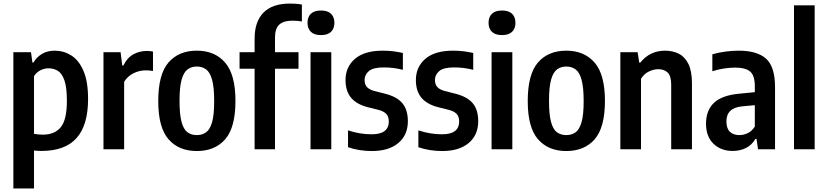

<svg xmlns="http://www.w3.org/2000/svg" viewBox="-20 -838 4649 1078"><path d="M55 220V-545H154L162 -487H168Q184.5 -516 214.8 -534.8Q245 -553.5 287.5 -553.5Q337 -553.5 379.5 -527.2Q422 -501 448.2 -441.2Q474.5 -381.5 474.5 -282Q474.5 -135.5 410 -63Q345.5 9.5 212.5 9.5Q193 9.5 171 7V220ZM221.5 -82Q286.5 -82 321 -123.5Q355.5 -165 355.5 -271.5Q355.5 -346.5 342 -386Q328.5 -425.5 305.2 -440Q282 -454.5 252 -454.5Q229 -454.5 206.8 -443.2Q184.5 -432 171 -410.5V-86.5Q196 -82 221.5 -82Z M561 0V-545H657L666.5 -470H672.5Q693.5 -513.5 728.5 -532.8Q763.5 -552 804.5 -552Q814.5 -552 823.5 -551Q832.5 -550 839 -548.5V-439.5Q828.5 -441.5 818.2 -442.2Q808 -443 797.5 -443Q761.5 -443 728.2 -426Q695 -409 677 -378.5V0Z M1085 10Q984 10 926.2 -56Q868.5 -122 868.5 -270.5Q868.5 -421 926 -487.2Q983.5 -553.5 1085 -553.5Q1186.5 -553.5 1244.2 -486.2Q1302 -419 1302 -271.5Q1302 -122.5 1244.5 -56.2Q1187 10 1085 10ZM1085 -79.5Q1115.5 -79.5 1137.2 -95.2Q1159 -111 1170.8 -152Q1182.5 -193 1182.5 -269.5Q1182.5 -348 1170.8 -390.2Q1159 -432.5 1137 -448.5Q1115 -464.5 1085 -464.5Q1055 -464.5 1033.2 -448.5Q1011.5 -432.5 999.8 -391Q988 -349.5 988 -272.5Q988 -194.5 999.5 -152.8Q1011 -111 1032.8 -95.2Q1054.5 -79.5 1085 -79.5Z M1409.5 0V-452H1325V-545H1409.5V-621.5Q1409.5 -716 1459.2 -767Q1509 -818 1608.5 -818Q1624 -818 1641.8 -816.8Q1659.5 -815.5 1675 -812.5V-717.5Q1661.5 -719.5 1649.5 -720.8Q1637.5 -722 1623.5 -722Q1572 -722 1548 -699.8Q1524 -677.5 1524 -628V-545H1656V-452H1524V0Z M1723.5 0V-545H1840V0ZM1782 -641Q1744 -641 1725.2 -659.5Q1706.5 -678 1706.5 -710Q1706.5 -742 1725.2 -760.5Q1744 -779 1782 -779Q1820 -779 1838.8 -760.5Q1857.5 -742 1857.5 -710Q1857.5 -678 1838.8 -659.5Q1820 -641 1782 -641Z M2068.5 10Q1996 10 1934 -11.5V-106Q2000.5 -84 2066.5 -84Q2116 -84 2139.5 -102.5Q2163 -121 2163 -154.5Q2163 -183.5 2149 -198.2Q2135 -213 2107.5 -220.5L2043.5 -236.5Q1981 -253 1950.5 -290Q1920 -327 1920 -389Q1920 -462 1973.2 -507.8Q2026.5 -553.5 2128.5 -553.5Q2161 -553.5 2188.8 -550Q2216.5 -546.5 2242 -540.5V-446Q2190 -459.5 2134 -459.5Q2075 -459.5 2051 -438.8Q2027 -418 2027 -389.5Q2027 -364 2040.5 -349.2Q2054 -334.5 2082 -327L2145.5 -311Q2211 -293.5 2240.5 -256.8Q2270 -220 2270 -157.5Q2270 -79.5 2216.2 -34.8Q2162.5 10 2068.5 10Z M2463.5 10Q2391 10 2329 -11.5V-106Q2395.5 -84 2461.5 -84Q2511 -84 2534.5 -102.5Q2558 -121 2558 -154.5Q2558 -183.5 2544 -198.2Q2530 -213 2502.5 -220.5L2438.5 -236.5Q2376 -253 2345.5 -290Q2315 -327 2315 -389Q2315 -462 2368.2 -507.8Q2421.5 -553.5 2523.5 -553.5Q2556 -553.5 2583.8 -550Q2611.5 -546.5 2637 -540.5V-446Q2585 -459.5 2529 -459.5Q2470 -459.5 2446 -438.8Q2422 -418 2422 -389.5Q2422 -364 2435.5 -349.2Q2449 -334.5 2477 -327L2540.5 -311Q2606 -293.5 2635.5 -256.8Q2665 -220 2665 -157.5Q2665 -79.5 2611.2 -34.8Q2557.5 10 2463.5 10Z M2740 0V-545H2856.5V0ZM2798.5 -641Q2760.5 -641 2741.8 -659.5Q2723 -678 2723 -710Q2723 -742 2741.8 -760.5Q2760.5 -779 2798.5 -779Q2836.5 -779 2855.2 -760.5Q2874 -742 2874 -710Q2874 -678 2855.2 -659.5Q2836.5 -641 2798.5 -641Z M3159.5 10Q3058.5 10 3000.8 -56Q2943 -122 2943 -270.5Q2943 -421 3000.5 -487.2Q3058 -553.5 3159.5 -553.5Q3261 -553.5 3318.8 -486.2Q3376.5 -419 3376.5 -271.5Q3376.5 -122.5 3319 -56.2Q3261.5 10 3159.5 10ZM3159.5 -79.5Q3190 -79.5 3211.8 -95.2Q3233.5 -111 3245.2 -152Q3257 -193 3257 -269.5Q3257 -348 3245.2 -390.2Q3233.5 -432.5 3211.5 -448.5Q3189.5 -464.5 3159.5 -464.5Q3129.5 -464.5 3107.8 -448.5Q3086 -432.5 3074.2 -391Q3062.5 -349.5 3062.5 -272.5Q3062.5 -194.5 3074 -152.8Q3085.5 -111 3107.2 -95.2Q3129 -79.5 3159.5 -79.5Z M3463 0V-545H3560L3569 -486.5H3575Q3628.5 -553.5 3714.5 -553.5Q3757.5 -553.5 3791.5 -536.2Q3825.5 -519 3845.2 -478.8Q3865 -438.5 3865 -370.5V0H3748.5V-362Q3748.5 -412 3728.5 -430.8Q3708.5 -449.5 3676 -449.5Q3652 -449.5 3624.5 -437.2Q3597 -425 3579 -395.5V0Z M4094 9.5Q4027.5 9.5 3985.8 -31Q3944 -71.5 3944 -143.5Q3944 -219 3989.5 -261.5Q4035 -304 4136 -312.5L4218 -320.5V-354Q4218 -414 4191.8 -436.2Q4165.5 -458.5 4107 -458.5Q4079 -458.5 4045.5 -453.5Q4012 -448.5 3979.5 -438V-533Q4012 -543 4052 -548.2Q4092 -553.5 4127.5 -553.5Q4231 -553.5 4281.2 -508.5Q4331.5 -463.5 4331.5 -349V0H4236L4227.5 -58.5H4221.5Q4200.5 -22.5 4167.2 -6.5Q4134 9.5 4094 9.5ZM4058.5 -156.5Q4058.5 -117 4078 -98.2Q4097.5 -79.5 4132 -79.5Q4153.5 -79.5 4176.5 -89.5Q4199.5 -99.5 4218 -127V-247.5L4148 -241Q4058.5 -233 4058.5 -156.5Z M4438 0V-808H4554V0Z"/></svg>

Font: Encode Sans Condensed SemiBold
Style: Regular
Weight: 600
Width: 3
Designer: Multiple Designers
Foundry: Impallari Type
Version: Version 3.000; ttfautohint (v1.8.3) -l 8 -r 50 -G 200 -x 14 